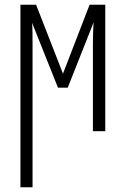

<svg xmlns="http://www.w3.org/2000/svg" viewBox="-20 -552 528 808"><path d="M66 236H117V-362C117 -387 117 -436 115 -456L224 -183H265L374 -458C372 -437 371 -386 371 -362V0H423V-532H357L245 -242L132 -532H66Z"/></svg>

Font: Noto Sans Display Condensed Light
Style: Regular
Weight: 300
Width: 3
Designer: Monotype Design Team
Foundry: Monotype Imaging Inc.
Version: Version 1.900